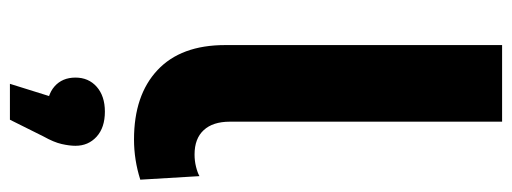

<svg xmlns="http://www.w3.org/2000/svg" viewBox="-346 -436 1042 391"><g transform="rotate(90 175.5 -241.0)"><path d="M264.5 7.6Q174.2 7.6 123.3 -40.2Q72.3 -87.9 72.3 -177.9V-742H228.3V-187.5Q228.3 -153 245.5 -134.4Q262.6 -115.7 295.2 -115.7Q308 -115.7 320.1 -118.7Q332.2 -121.7 339.2 -125.7L346.4 -5.2Q326.3 1.2 305.8 4.4Q285.3 7.6 264.5 7.6ZM151.2 260.3 191.4 131.6 207.9 185.3Q174.4 185.3 156.4 169.4Q138.5 153.6 138.5 126.8Q138.5 100.1 157.3 83.5Q176.2 66.9 207.9 66.9Q240.3 66.9 258.9 83.8Q277.4 100.7 277.4 126.8Q277.4 139 273.8 154.9Q270.2 170.8 258.5 191.7L224.3 260.3Z"/></g></svg>

Font: Montserrat Alternates Thin
Style: Regular
Weight: 100
Designer: Julieta Ulanovsky
Foundry: Julieta Ulanovsky
Version: Version 9.000